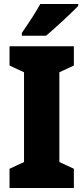

<svg xmlns="http://www.w3.org/2000/svg" viewBox="-20 -947 420 967"><path d="M374 -917V-927H183C159 -883 123 -829 90 -781V-767H212C263 -810 340 -882 374 -917ZM352 0V-97L279 -131V-583L352 -617V-714H28V-617L101 -583V-131L28 -97V0Z"/></svg>

Font: Noto Sans Georgian Condensed Black
Style: Regular
Weight: 900
Width: 3
Designer: Monotype Design Team, Akaki Razmadze
Foundry: Google LLC
Version: Version 2.005